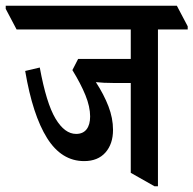

<svg xmlns="http://www.w3.org/2000/svg" viewBox="-68 -644 676 671"><path d="M226 -81Q147 -81 96.5 -161.5Q46 -242 20 -396L71 -408Q94 -283 126 -229.5Q158 -176 198 -176Q222 -176 234.5 -192Q247 -208 247 -237Q247 -271 230.5 -311.5Q214 -352 185 -399L205 -438H389V-541H-10L-48 -613V-624H550L588 -552V-541H484V7H472L389 -40V-354H328Q292 -354 267 -357Q295 -314 311 -272.5Q327 -231 327 -190Q327 -141 300.5 -111Q274 -81 226 -81Z"/></svg>

Font: Noto Serif Devanagari ExtraCondensed SemiBold
Style: Regular
Weight: 600
Width: 2
Designer: Universal Thirst, Indian Type Foundry and the Monotype Design Team
Foundry: Monotype Imaging Inc.
Version: Version 2.004; ttfautohint (v1.8.4.7-5d5b)